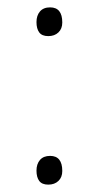

<svg xmlns="http://www.w3.org/2000/svg" viewBox="-20 -493 290 521"><path d="M116 -70Q149 -70 149 -29Q149 -12 138.5 -2Q128 8 111 8Q94 8 86.5 -2Q79 -12 79 -30Q79 -48 88.5 -59Q98 -70 116 -70ZM116 -473Q149 -473 149 -432Q149 -415 138.5 -405Q128 -395 111 -395Q94 -395 86.5 -405Q79 -415 79 -433Q79 -451 88.5 -462Q98 -473 116 -473Z"/></svg>

Font: Antic
Style: Regular
Weight: 400
Designer: Santiago Orozco
Foundry: Typemade
Version: Version 1.0012